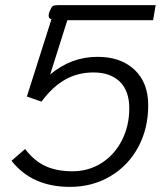

<svg xmlns="http://www.w3.org/2000/svg" viewBox="-20 -720 641 750"><path d="M25 -92 78 -138Q113 -92 157 -71.5Q201 -51 263 -51Q326 -51 376.5 -83Q427 -115 456 -171.5Q485 -228 485 -297Q485 -365 448 -401Q411 -437 345 -437Q284 -437 234.5 -409Q185 -381 142 -323L85 -343L181 -645Q170 -647 170 -659Q170 -667 174 -676Q181 -693 186.5 -696.5Q192 -700 209 -700H588L578 -641H243L176 -429Q258 -498 361 -498Q452 -498 505.5 -447.5Q559 -397 559 -309Q559 -218 520 -145.5Q481 -73 411 -31.5Q341 10 253 10Q105 10 25 -92Z"/></svg>

Font: Niramit Light
Style: Italic
Weight: 300
Italic angle: -10°
Designer: Katatrad Aksorn Co.,Ltd.
Foundry: Cadson Demak Co.,Ltd.
Version: Version 1.000; ttfautohint (v1.6)